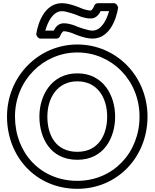

<svg xmlns="http://www.w3.org/2000/svg" viewBox="-20 -1144 973 1204"><path d="M720.7 -1096.4C718.5 -1110.4 707.1 -1124 695 -1124H594C583.2 -1124 573 -1116.6 570 -1105.9C567.8 -1098.8 556 -1078 549 -1078C519.8 -1078 483.7 -1094.6 483.7 -1094.6C483.4 -1094.7 482.9 -1094.9 482.6 -1095.1C481.7 -1095.5 417 -1124 369 -1124C231 -1124 207.3 -929.6 207.3 -929.6C209.5 -915.6 220.9 -902 233 -902H334C344.8 -902 355 -909.4 358 -920.1C360.2 -927.2 372 -948 379 -948C408.2 -948 444.3 -931.4 444.3 -931.4C444.6 -931.3 445.1 -931.1 445.4 -930.9C446.3 -930.5 511 -902 559 -902C697 -902 720.7 -1096.4 720.7 -1096.4ZM465 -976.9C459.2 -979.6 420.1 -998 379 -998C341.6 -998 323.7 -965.4 317.1 -952H264.1C278.3 -1003.7 311.1 -1074 369 -1074C397.4 -1074 458.7 -1050.8 463 -1049.1C468.8 -1046.4 507.9 -1028 549 -1028C586.4 -1028 604.3 -1060.6 610.9 -1074H663.9C649.7 -1022.3 616.9 -952 559 -952C530.6 -952 469.3 -975.2 465 -976.9ZM74 -413C74 -640.6 252.1 -815 465 -815C679.9 -815 855 -640.7 855 -413C855 -184.8 687.7 -10 465 -10C235.3 -10 74 -184.5 74 -413ZM24 -413C24 -159.5 206.7 40 465 40C716.3 40 905 -159.2 905 -413C905 -667.3 708.1 -865 465 -865C223.9 -865 24 -667.4 24 -413ZM227 -413C227 -283.4 292.5 -142 465 -142C633.6 -142 702 -283.2 702 -413C702 -543.3 629.5 -684 465 -684C301.6 -684 227 -543.6 227 -413ZM277 -413C277 -528.4 338.4 -634 465 -634C592.5 -634 652 -528.7 652 -413C652 -296.8 596.4 -192 465 -192C329.5 -192 277 -296.6 277 -413Z"/></svg>

Font: Hussar Ekologiczny
Style: Regular
Weight: 400
Foundry: Cannot Into Space Fonts
Version: Version 0.97